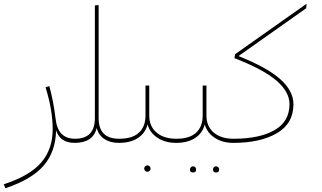

<svg xmlns="http://www.w3.org/2000/svg" viewBox="-42 -762 1718 1024"><path d="M359 -22 371 -11 356 0Q279 0 257 -67Q255 46 192 120Q129 194 -13 242L-22 221Q118 175 178.5 104Q239 33 239 -73Q239 -174 201 -296L221 -303Q243 -223 254 -132Q260 -76 285.5 -49Q311 -22 359 -22Z M593 -22 606 -11 591 0Q547 0 515.5 -20Q484 -40 474 -79Q454 0 356 0L341 -11L358 -22Q464 -22 464 -132V-733L484 -735V-132Q484 -22 593 -22Z M898 -22 912 -11 897 0Q840 0 799 -26.5Q758 -53 745 -98Q733 -52 693.5 -26Q654 0 592 0L577 -11L594 -22Q664 -22 699 -54.5Q734 -87 734 -146V-306H754V-146Q754 -88 793 -55Q832 -22 898 -22ZM732 125Q737 120 744 120Q751 120 756 125Q761 130 761 137Q761 144 756 149Q751 154 744 154Q737 154 732 149Q727 144 727 137Q727 130 732 125Z M1203 -22 1217 -11 1202 0Q1145 0 1104 -26.5Q1063 -53 1050 -98Q1038 -52 998.5 -26Q959 0 897 0L882 -11L899 -22Q969 -22 1004 -54.5Q1039 -87 1039 -146V-306H1059V-146Q1059 -88 1098 -55Q1137 -22 1203 -22ZM1004 142Q1004 158 988 158Q971 158 971 142Q971 135 976 130Q981 125 988 125Q995 125 999.5 130Q1004 135 1004 142ZM1127 142Q1127 158 1110 158Q1094 158 1094 142Q1094 135 1098.5 130Q1103 125 1110 125Q1117 125 1122 130Q1127 135 1127 142Z M1593 -742 1591 -718 1230 -463Q1383 -402 1453 -339.5Q1523 -277 1523 -206Q1523 -103 1434.5 -51.5Q1346 0 1202 0L1187 -11L1204 -22Q1341 -22 1421.5 -67.5Q1502 -113 1502 -207Q1502 -272 1432.5 -332Q1363 -392 1208 -452L1212 -473Z"/></svg>

Font: FiraGO Thin
Style: Regular
Weight: 100
Designer: bBox Type
Foundry: bBox Type GmbH
Version: Version 1.001;PS 001.001;hotconv 1.0.88;makeotf.lib2.5.64775